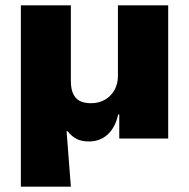

<svg xmlns="http://www.w3.org/2000/svg" viewBox="-20 -518 707 718"><path d="M58 180V-498H245V-215Q245 -186 253.5 -167.5Q262 -149 278.5 -140.5Q295 -132 320 -132Q350 -132 373 -145.5Q396 -159 408.5 -182Q421 -205 421 -233V-498H609V0H426V-90H422Q411 -41 382.5 -15Q354 11 313 11Q285 11 266.5 1.5Q248 -8 233 -27H229L245 180Z"/></svg>

Font: Nunito Sans 10pt SemiExpanded Black
Style: Regular
Weight: 900
Width: 6
Designer: Vernon Adams
Foundry: Vernon Adams
Version: Version 3.101;gftools[0.9.27]